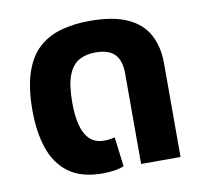

<svg xmlns="http://www.w3.org/2000/svg" viewBox="-68 -635 770 719"><g transform="rotate(-10 317.0 -275.5)"><path d="M267 10Q186 10 138 -25.5Q90 -61 69 -123.5Q48 -186 48 -267Q48 -354 67.5 -411.5Q87 -469 123 -501.5Q159 -534 208.5 -547.5Q258 -561 317 -561Q407 -561 461 -536Q515 -511 539.5 -465Q564 -419 564 -357V0H414V-345Q414 -392 391.5 -416.5Q369 -441 317 -441Q282 -441 255.5 -426.5Q229 -412 214.5 -375Q200 -338 200 -269Q200 -222 209 -186Q218 -150 238.5 -130Q259 -110 294 -110Q305 -110 315.5 -111.5Q326 -113 334 -115L348 -3Q332 4 309.5 7Q287 10 267 10Z"/></g></svg>

Font: Noto Sans Thai
Style: Bold
Weight: 700
Designer: Monotype Design Team
Foundry: Monotype Imaging Inc.
Version: Version 2.001